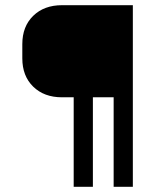

<svg xmlns="http://www.w3.org/2000/svg" viewBox="-20 -720 618 740"><path d="M492 -700V0H418V-345H338V0H264V-345H219Q150 -345 108 -386Q66 -427 66 -495V-550Q66 -618 108 -659Q150 -700 219 -700Z"/></svg>

Font: Bai Jamjuree
Style: Regular
Weight: 400
Designer: Katatrad Aksorn Co.,Ltd.
Foundry: Cadson Demak Co.,Ltd.
Version: Version 1.000; ttfautohint (v1.6)